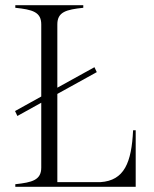

<svg xmlns="http://www.w3.org/2000/svg" viewBox="-20 -720 593 740"><path d="M344 -461 201 -382V-626C201 -674 235 -683 301 -690V-700H39V-690C105 -683 139 -674 139 -626V-348L38 -292L47 -273L139 -324V-74C139 -26 104 -17 39 -10V0H503V-218H493C487 -93 459 -24 367 -18H201V-358L353 -442Z"/></svg>

Font: Sprat Condensed Light
Style: Regular
Weight: 300
Width: 3
Designer: Ethan Nakache
Foundry: Collletttivo
Version: Version 2.000;Glyphs 3.2 (3217)